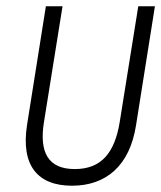

<svg xmlns="http://www.w3.org/2000/svg" viewBox="-20 -580 513 611"><path d="M66 -182C46 -53 100 11 209 11C318 11 393 -53 413 -182L473 -560H420L361 -192C345 -93 302 -42 218 -42C134 -42 104 -94 120 -192L179 -560H126Z"/></svg>

Font: Charger Sport
Style: ExLitNrwObl
Weight: 200
Designer: Jasper
Foundry: Cannot Into Space Fonts
Version: Version 1.1